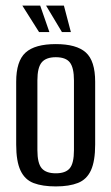

<svg xmlns="http://www.w3.org/2000/svg" viewBox="-20 -661 398 688"><path d="M180 7Q132 7 100.5 -5Q69 -17 53.5 -50Q38 -83 38 -143V-368Q38 -442 71.5 -472.5Q105 -503 180 -503Q254 -503 287.5 -473Q321 -443 321 -368V-143Q321 -84 306 -51Q291 -18 259.5 -5.5Q228 7 180 7ZM180 -40Q215 -40 230 -58Q245 -76 245 -123V-373Q245 -418 230.5 -437Q216 -456 180 -456Q145 -456 129.5 -437.5Q114 -419 114 -373V-123Q114 -76 129.5 -58Q145 -40 180 -40ZM234 -546H202L145 -641H209ZM157 -546H120L60 -641H124Z"/></svg>

Font: Alumni Sans Thin Medium
Style: Regular
Weight: 500
Version: Version 1.018